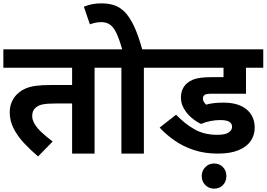

<svg xmlns="http://www.w3.org/2000/svg" viewBox="-20 -916 1590 1145"><path d="M544 -512V0H410V-299H319Q264 -299 237.3 -294Q210.6 -289.1 194 -275Q183 -266.5 177.5 -253.7Q172 -241 172 -224Q172 -202 185.9 -177.8Q199.8 -153.6 227.1 -127.9Q254.5 -102.1 294 -72L207 17Q161 -22 122.5 -63.5Q84 -105 61 -150.5Q38 -196 38 -245.7Q38 -282 51.5 -311Q65 -340 87 -359Q106.8 -376.9 131.9 -387.9Q157 -399 192.5 -404Q228 -409 280 -409H410V-512H0V-622H638V-512Z M838 -512V0H704V-512H624V-622H933V-512ZM711 -615Q694 -674 677.5 -711.5Q661 -749 639.5 -766.5Q618 -784 584 -784Q565 -784 547.5 -780Q530 -776 516 -771L480 -876Q504 -886 529.5 -891Q555 -896 585 -896Q625 -896 659 -885.5Q693 -875 722.5 -846Q752 -817 778.5 -761.5Q805 -706 830 -615Z M1292 -200Q1266 -200 1236.5 -194.5Q1207 -189 1179 -177Q1150 -190 1122 -214Q1094 -238 1076.5 -269Q1059 -300 1059 -333Q1059 -364 1069.5 -385.5Q1080 -407 1097 -421Q1113 -434 1132 -441.5Q1151 -449 1179 -452.5Q1207 -456 1249 -456H1313V-512H918V-622H1550V-512H1447V-357H1239Q1223 -357 1215 -355.5Q1207 -354 1202 -351Q1196 -347 1193 -342Q1190 -337 1190 -329Q1190 -318 1195.5 -309Q1201 -300 1209 -292Q1230 -298 1255 -301Q1280 -304 1312 -304Q1402 -304 1450.5 -263.5Q1499 -223 1499 -154Q1499 -111 1475.5 -76Q1452 -41 1403 -20.5Q1354 0 1279 0Q1200 0 1135.5 -21.5Q1071 -43 1020.5 -78.5Q970 -114 932 -155L1030 -232Q1083 -177 1140.5 -144.5Q1198 -112 1275 -112Q1323 -112 1343.5 -126Q1364 -140 1364 -160Q1364 -178 1348.5 -189Q1333 -200 1292 -200ZM1183 134Q1183 102 1204.5 80.5Q1226 59 1256.8 59Q1289 59 1309.5 80.5Q1330 102 1330 134Q1330 166.3 1309.5 187.7Q1289 209 1256.8 209Q1226 209 1204.5 187.7Q1183 166.3 1183 134Z"/></svg>

Font: Noto Sans Devanagari
Style: Regular
Weight: 400
Designer: Jelle Bosma - Monotype Design Team
Foundry: Monotype Imaging Inc.
Version: Version 2.003